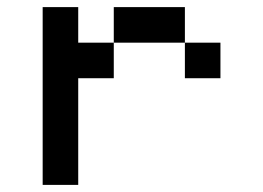

<svg xmlns="http://www.w3.org/2000/svg" viewBox="-20 -520 740 540"><path d="M200 -500H100V0H200V-300H300V-400H200ZM300 -400H500V-500H300ZM500 -300H600V-400H500Z"/></svg>

Font: FT88
Style: Regular
Weight: 400
Designer: Ange Degheest & Mandy Elbé
Foundry: Velvetyne Type Foundry
Version: Version 1.000;FEAKit 1.0